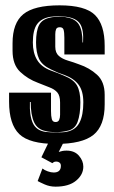

<svg xmlns="http://www.w3.org/2000/svg" viewBox="-20 -525 426 719"><path d="M190 14Q90 14 52 -23Q14 -60 14 -144V-178H171V-109Q171 -90 174 -79Q177 -68 188 -68Q198 -68 201.5 -76Q205 -84 205 -95V-141Q205 -167 194.5 -179Q184 -191 165 -198Q146 -205 122 -215Q84 -229 55.5 -256Q27 -283 27 -335V-363Q27 -439 67.5 -472Q108 -505 203 -505Q299 -505 335.5 -469Q372 -433 372 -353V-321H221V-384Q221 -404 218 -414Q215 -423 204 -423Q193 -423 190 -415.5Q187 -408 187 -397V-350Q187 -327 200.5 -315.5Q214 -304 234.5 -298Q255 -292 276 -284Q315 -271 343.5 -245Q372 -219 372 -170V-134Q372 -54 330 -20Q288 14 190 14ZM191 -29Q200 -29 212 -29.5Q224 -30 232 -32Q264 -39 278 -66.5Q292 -94 292 -142Q292 -184 274.5 -207.5Q257 -231 222 -244L197 -253L171 -265Q137 -281 126 -305Q115 -329 115 -366Q115 -410 126.5 -431.5Q138 -453 168 -459Q175 -461 184 -461.5Q193 -462 201 -462H216Q220 -462 223 -461.5Q226 -461 229 -460Q262 -455 275.5 -433Q289 -411 289 -366H291Q294 -414 280 -435.5Q266 -457 229 -462Q223 -463 216 -463.5Q209 -464 201 -464Q193 -464 184 -463.5Q175 -463 168 -462Q134 -456 118.5 -434Q103 -412 103 -366Q103 -327 119 -300.5Q135 -274 170 -261L197 -251L221 -241Q256 -227 268.5 -204.5Q281 -182 281 -142Q281 -97 270.5 -68.5Q260 -40 231 -35Q224 -33 212 -31.5Q200 -30 191 -30Q183 -30 170.5 -31Q158 -32 152 -34Q120 -40 107.5 -67.5Q95 -95 95 -143H92Q90 -92 103 -64Q116 -36 151 -31Q157 -30 170 -29.5Q183 -29 191 -29ZM188 174Q166 174 147 165.5Q128 157 121 153L139 106Q146 112 158.5 116.5Q171 121 181 121Q208 121 208 96Q208 88 203 84Q198 80 191 80Q185 80 181.5 82Q178 84 176 86L135 64L166 0H222L200 44Q206 42 213 40.5Q220 39 229 39Q259 39 275.5 58Q292 77 292 99Q292 129 265 151.5Q238 174 188 174Z"/></svg>

Font: Alumni Sans Inline One
Style: Regular
Weight: 400
Designer: Robert E. Leuschke
Foundry: Robert E. Leuschke
Version: Version 1.100; ttfautohint (v1.8.3)